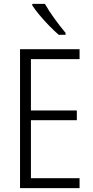

<svg xmlns="http://www.w3.org/2000/svg" viewBox="-20 -967 480 987"><path d="M389 0H83V-714H389V-663H139V-399H375V-349H139V-51H389ZM211 -947Q231 -911 261 -870Q291 -829 317 -798V-788H282Q260 -807 234 -833.5Q208 -860 184.5 -888Q161 -916 146 -939V-947Z"/></svg>

Font: Noto Sans Gurmukhi Condensed Light
Style: Regular
Weight: 300
Width: 3
Designer: Jelle Bosma - Monotype Design Team
Foundry: Monotype Imaging Inc.
Version: Version 2.004; ttfautohint (v1.8.4.7-5d5b)